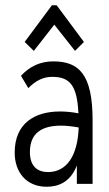

<svg xmlns="http://www.w3.org/2000/svg" viewBox="-20 -701 415 732"><path d="M109 -507 187 -607 266 -507 300 -541 196 -681H178L74 -541ZM158 11C198 11 247 -3 273 -70V0H333V-243C333 -419 280 -467 183 -467C135 -467 94 -449 60 -412L88 -365C116 -394 146 -408 179 -408C246 -408 274 -376 279 -269C253 -274 230 -276 209 -276C111 -276 36 -230 36 -119C36 -45 80 11 158 11ZM94 -121C94 -195 141 -222 213 -222C234 -222 257 -219 280 -215C276 -105 233 -45 163 -45C124 -45 94 -66 94 -121Z"/></svg>

Font: Inconsolata Condensed
Style: Regular
Weight: 400
Width: 3
Monospace: yes
Designer: Raph Levien, Cyreal, Brenton Simpson
Foundry: Raph Levien, Cyreal, Google
Version: Version 3.100